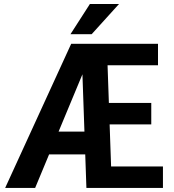

<svg xmlns="http://www.w3.org/2000/svg" viewBox="-20 -927 857 947"><path d="M417.5 -634.8 153.3 0H5.4L331.1 -710.9H409.2ZM470.2 -277.8V-165.5H154.8V-277.8ZM783.7 -106V0H483.9V-106ZM506.8 -710.9 531.7 0H406.2L381.3 -710.9ZM726.1 -419.4V-313.5H466.8V-419.4ZM759.3 -710.9V-605H459V-710.9ZM327.6 -758.3 423.3 -907.2H566.9L432.1 -758.3Z"/></svg>

Font: Roboto Condensed SemiBold
Style: Regular
Weight: 600
Designer: Christian Robertson
Foundry: Google
Version: Version 3.008; 2023